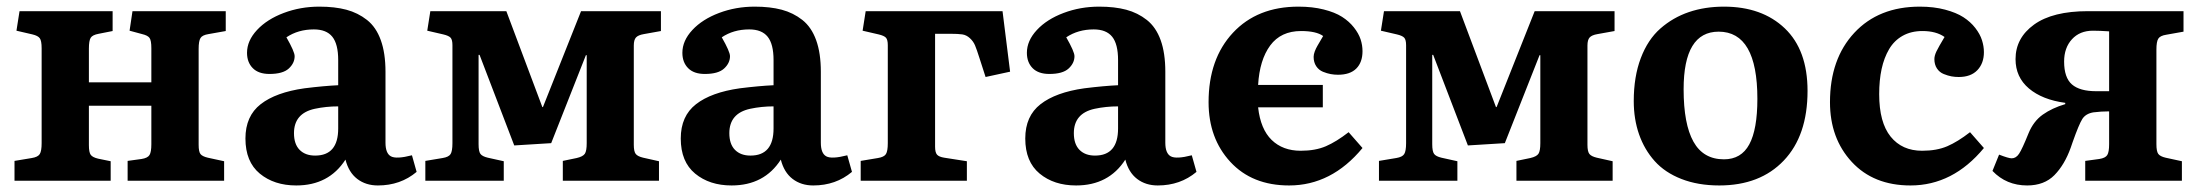

<svg xmlns="http://www.w3.org/2000/svg" viewBox="-20 -547 6650 581"><path d="M23.9 0V-60.1L76.2 -68.8Q94.7 -71.8 100.3 -80.8Q106 -89.8 106 -113.8V-400.9Q106 -423.8 100.3 -431.4Q94.7 -439 78.1 -442.9L29.8 -454.1L39.1 -513.2H320.8V-453.1L278.8 -444.8Q259.8 -441.4 254.4 -432.6Q249 -423.8 249 -399.9V-297.9H438V-400.9Q438 -424.8 432.4 -432.4Q426.8 -439.9 410.2 -443.8L372.1 -454.1L380.9 -513.2H663.1V-453.1L610.8 -443.8Q592.3 -440.9 586.7 -431.9Q581.1 -422.9 581.1 -398.9V-108.9Q581.1 -87.9 586.7 -80.8Q592.3 -73.7 608.9 -69.8L658.2 -59.1V0H366.2V-60.1L408.2 -65.9Q426.8 -68.8 432.4 -77.9Q438 -86.9 438 -110.8V-227.1H249V-107.9Q249 -85.9 254.6 -78.4Q260.3 -70.8 276.9 -66.9L314.9 -59.1V0Z M876.5 14.2Q809.6 14.2 766.1 -21.7Q722.7 -57.6 722.7 -127.9Q722.7 -195.8 768.8 -231.7Q814.9 -267.6 901.4 -279.8Q960 -287.1 1003.4 -289.1V-365.2Q1003.4 -413.6 985.6 -435.8Q967.8 -458 929.7 -458Q882.3 -458 846.7 -434.1Q871.6 -390.6 871.6 -377Q871.6 -356 853.8 -339.6Q835.9 -323.2 795.4 -323.2Q762.2 -323.2 744.9 -340.8Q727.5 -358.4 727.5 -387.2Q727.5 -423.8 757.8 -456.3Q788.1 -488.8 838.6 -507.8Q889.2 -526.9 946.3 -526.9Q993.2 -526.9 1028.1 -517.6Q1063 -508.3 1090.6 -486.6Q1118.2 -464.8 1132.3 -425.5Q1146.5 -386.2 1146.5 -330.1V-115.2Q1146.5 -83 1162.8 -74Q1179.2 -64.9 1226.6 -77.1L1240.7 -26.9Q1191.9 14.2 1123.5 14.2Q1086.9 14.2 1061 -5.6Q1035.2 -25.4 1025.4 -64Q975.1 14.2 876.5 14.2ZM933.6 -76.2Q1003.4 -76.2 1003.4 -158.2V-225.1Q966.8 -225.1 932.6 -217.8Q869.6 -204.1 869.6 -144Q869.6 -110.8 886.7 -93.5Q903.8 -76.2 933.6 -76.2Z M1267.1 0V-60.1L1319.3 -68.8Q1337.9 -71.8 1343.5 -80.8Q1349.1 -89.8 1349.1 -113.8V-410.2Q1349.1 -426.8 1343.5 -432.9Q1337.9 -439 1321.3 -442.9L1272.9 -454.1L1282.2 -513.2H1512.2L1621.1 -223.1H1623L1738.3 -513.2H1980V-453.1L1928.2 -443.8Q1911.1 -440.9 1904.5 -433.6Q1897.9 -426.3 1897.9 -409.2V-108.9Q1897.9 -88.4 1903.8 -81.1Q1909.7 -73.7 1926.3 -69.8L1974.1 -59.1V0H1683.1V-60.1L1725.1 -68.8Q1744.1 -73.2 1749.8 -81.8Q1755.4 -90.3 1755.4 -113.8V-379.9H1752.9L1647.9 -113.8L1536.1 -106.9L1431.2 -380.9H1428.2V-110.8Q1428.2 -88.9 1433.8 -81.3Q1439.5 -73.7 1456.1 -69.8L1504.4 -59.1V0Z M2193.8 14.2Q2127 14.2 2083.5 -21.7Q2040 -57.6 2040 -127.9Q2040 -195.8 2086.2 -231.7Q2132.3 -267.6 2218.8 -279.8Q2277.3 -287.1 2320.8 -289.1V-365.2Q2320.8 -413.6 2303 -435.8Q2285.2 -458 2247.1 -458Q2199.7 -458 2164.1 -434.1Q2189 -390.6 2189 -377Q2189 -356 2171.1 -339.6Q2153.3 -323.2 2112.8 -323.2Q2079.6 -323.2 2062.3 -340.8Q2044.9 -358.4 2044.9 -387.2Q2044.9 -423.8 2075.2 -456.3Q2105.5 -488.8 2156 -507.8Q2206.5 -526.9 2263.7 -526.9Q2310.5 -526.9 2345.5 -517.6Q2380.4 -508.3 2408 -486.6Q2435.5 -464.8 2449.7 -425.5Q2463.9 -386.2 2463.9 -330.1V-115.2Q2463.9 -83 2480.2 -74Q2496.6 -64.9 2543.9 -77.1L2558.1 -26.9Q2509.3 14.2 2440.9 14.2Q2404.3 14.2 2378.4 -5.6Q2352.5 -25.4 2342.8 -64Q2292.5 14.2 2193.8 14.2ZM2251 -76.2Q2320.8 -76.2 2320.8 -158.2V-225.1Q2284.2 -225.1 2250 -217.8Q2187 -204.1 2187 -144Q2187 -110.8 2204.1 -93.5Q2221.2 -76.2 2251 -76.2Z M2584.5 0V-60.1L2636.7 -68.8Q2655.3 -71.8 2660.9 -80.8Q2666.5 -89.8 2666.5 -113.8V-410.2Q2666.5 -426.8 2660.9 -432.9Q2655.3 -439 2638.7 -442.9L2590.3 -454.1L2599.6 -513.2H3013.7L3036.6 -330.1L2962.4 -314L2944.3 -370.1Q2935.5 -397.9 2930.4 -409.9Q2925.3 -421.9 2915 -431.4Q2904.8 -440.9 2892.1 -442.9Q2879.4 -444.8 2854.5 -444.8H2809.6V-103Q2809.6 -85.9 2815.4 -79.1Q2821.3 -72.3 2837.4 -69.8L2905.8 -59.1V0Z M3236.3 14.2Q3169.4 14.2 3126 -21.7Q3082.5 -57.6 3082.5 -127.9Q3082.5 -195.8 3128.7 -231.7Q3174.8 -267.6 3261.2 -279.8Q3319.8 -287.1 3363.3 -289.1V-365.2Q3363.3 -413.6 3345.5 -435.8Q3327.6 -458 3289.6 -458Q3242.2 -458 3206.5 -434.1Q3231.4 -390.6 3231.4 -377Q3231.4 -356 3213.6 -339.6Q3195.8 -323.2 3155.3 -323.2Q3122.1 -323.2 3104.7 -340.8Q3087.4 -358.4 3087.4 -387.2Q3087.4 -423.8 3117.7 -456.3Q3147.9 -488.8 3198.5 -507.8Q3249 -526.9 3306.2 -526.9Q3353 -526.9 3387.9 -517.6Q3422.9 -508.3 3450.4 -486.6Q3478 -464.8 3492.2 -425.5Q3506.3 -386.2 3506.3 -330.1V-115.2Q3506.3 -83 3522.7 -74Q3539.1 -64.9 3586.4 -77.1L3600.6 -26.9Q3551.8 14.2 3483.4 14.2Q3446.8 14.2 3420.9 -5.6Q3395 -25.4 3385.3 -64Q3335 14.2 3236.3 14.2ZM3293.5 -76.2Q3363.3 -76.2 3363.3 -158.2V-225.1Q3326.7 -225.1 3292.5 -217.8Q3229.5 -204.1 3229.5 -144Q3229.5 -110.8 3246.6 -93.5Q3263.7 -76.2 3293.5 -76.2Z M3880.9 14.2Q3769 14.2 3703.1 -57.1Q3637.2 -128.4 3637.2 -237.8Q3637.2 -368.7 3710.9 -447.8Q3784.7 -526.9 3909.2 -526.9Q3951.7 -526.9 3985.6 -518.3Q4019.5 -509.8 4041 -496.1Q4062.5 -482.4 4076.9 -464.1Q4091.3 -445.8 4097.2 -428Q4103 -410.2 4103 -392.1Q4103 -358.4 4084.2 -339.6Q4065.4 -320.8 4028.8 -320.8Q4017.6 -320.8 4006.8 -322.8Q3996.1 -324.7 3983.4 -329.8Q3970.7 -335 3962.9 -346.7Q3955.1 -358.4 3955.1 -375Q3955.1 -382.3 3958.5 -391.4Q3961.9 -400.4 3966.6 -408.4Q3971.2 -416.5 3983.9 -438Q3962.9 -453.1 3917 -453.1Q3856 -453.1 3823.7 -409.4Q3791.5 -365.7 3787.1 -290H3982.9V-222.2H3787.1Q3794.4 -156.2 3828.1 -123.5Q3861.8 -90.8 3916 -90.8Q3960.4 -90.8 3992.2 -104.5Q4023.9 -118.2 4061 -147L4103 -99.1Q4009.3 14.2 3880.9 14.2Z M4152.8 0V-60.1L4205.1 -68.8Q4223.6 -71.8 4229.2 -80.8Q4234.9 -89.8 4234.9 -113.8V-410.2Q4234.9 -426.8 4229.2 -432.9Q4223.6 -439 4207 -442.9L4158.7 -454.1L4168 -513.2H4397.9L4506.8 -223.1H4508.8L4624 -513.2H4865.7V-453.1L4814 -443.8Q4796.9 -440.9 4790.3 -433.6Q4783.7 -426.3 4783.7 -409.2V-108.9Q4783.7 -88.4 4789.6 -81.1Q4795.4 -73.7 4812 -69.8L4859.9 -59.1V0H4568.8V-60.1L4610.8 -68.8Q4629.9 -73.2 4635.5 -81.8Q4641.1 -90.3 4641.1 -113.8V-379.9H4638.7L4533.7 -113.8L4421.9 -106.9L4316.9 -380.9H4314V-110.8Q4314 -88.9 4319.6 -81.3Q4325.2 -73.7 4341.8 -69.8L4390.1 -59.1V0Z M5182.6 14.2Q5118.2 14.2 5068.1 -5.4Q5018.1 -24.9 4987.1 -59.6Q4956.1 -94.2 4939.9 -140.4Q4923.8 -186.5 4923.8 -241.2Q4923.8 -314.9 4945.1 -371.1Q4966.3 -427.2 5004.4 -460.7Q5042.5 -494.1 5090.8 -510.5Q5139.2 -526.9 5196.8 -526.9Q5312 -526.9 5380.9 -461.2Q5449.7 -395.5 5449.7 -272Q5449.7 -136.7 5377.9 -61.3Q5306.2 14.2 5182.6 14.2ZM5196.8 -64.9Q5249 -64.9 5273.4 -110.1Q5297.9 -155.3 5297.9 -248Q5297.9 -451.2 5180.7 -451.2Q5074.7 -451.2 5074.7 -276.9Q5074.7 -171.4 5104.5 -118.2Q5134.3 -64.9 5196.8 -64.9Z M5761.2 14.2Q5649.4 14.2 5583.5 -57.1Q5517.6 -128.4 5517.6 -237.8Q5517.6 -368.7 5591.3 -447.8Q5665 -526.9 5789.6 -526.9Q5832 -526.9 5866 -517.8Q5899.9 -508.8 5921.4 -494.9Q5942.9 -481 5957.3 -462.4Q5971.7 -443.8 5977.5 -425.5Q5983.4 -407.2 5983.4 -389.2Q5983.4 -355.5 5963.6 -334.7Q5943.8 -314 5907.2 -314Q5896 -314 5885.3 -315.9Q5874.5 -317.9 5861.8 -323Q5849.1 -328.1 5841.3 -339.8Q5833.5 -351.6 5833.5 -368.2Q5833.5 -378.4 5839.8 -391.6Q5846.2 -404.8 5864.3 -435.1Q5838.9 -453.1 5797.4 -453.1Q5763.2 -453.1 5737.5 -438.7Q5711.9 -424.3 5696.5 -398.2Q5681.2 -372.1 5673.8 -338.1Q5666.5 -304.2 5666.5 -262.2Q5666.5 -176.3 5701.2 -133.5Q5735.8 -90.8 5796.4 -90.8Q5840.8 -90.8 5872.6 -104.5Q5904.3 -118.2 5941.4 -147L5983.4 -99.1Q5889.6 14.2 5761.2 14.2Z M6114.3 14.2Q6051.3 14.2 6009.3 -29.8L6029.3 -79.1Q6058.1 -67.9 6067.4 -67.9Q6080.6 -67.9 6089.8 -81.8Q6099.1 -95.7 6118.2 -143.1Q6133.3 -180.2 6161.6 -200.2Q6189.9 -220.2 6229.5 -231.9V-235.8Q6160.2 -245.1 6119.6 -279.3Q6079.1 -313.5 6079.1 -368.2Q6079.1 -432.1 6135.3 -472.7Q6191.4 -513.2 6298.3 -513.2H6587.4V-451.2L6535.2 -441.9Q6516.6 -439 6511 -429.9Q6505.4 -420.9 6505.4 -397V-110.8Q6505.4 -88.9 6511 -81.3Q6516.6 -73.7 6533.2 -69.8L6582.5 -59.1V0H6290V-60.1L6332.5 -65.9Q6351.1 -68.8 6356.7 -77.9Q6362.3 -86.9 6362.3 -110.8V-210Q6337.9 -210 6314.5 -207Q6291.5 -203.1 6281.2 -187Q6271 -170.9 6252 -117.2Q6248 -106 6246.1 -100.1Q6227.5 -48.3 6196.8 -17.1Q6166 14.2 6114.3 14.2ZM6323.2 -271H6362.3V-452.1Q6334 -454.1 6313.5 -454.1Q6273.4 -454.1 6249.8 -428.2Q6226.1 -402.3 6226.1 -360.8Q6226.1 -312 6249.8 -291.5Q6273.4 -271 6323.2 -271Z"/></svg>

Font: Literata Book
Style: Bold
Weight: 700
Designer: Latin by Veronika Burian and Jose Scaglione. Greek by Irene Vlachou. Cyrillic by Vera Evstafieva
Foundry: TypeTogether
Version: Version 2.003;PS 002.003;hotconv 1.0.88;makeotf.lib2.5.64775